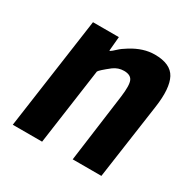

<svg xmlns="http://www.w3.org/2000/svg" viewBox="-117 -593 695 703"><g transform="rotate(30 230.5 -241.5)"><path d="M89.3 -472H198.7L193.3 -412H196Q202.7 -416 215.3 -428Q228 -440 248 -452Q297.3 -482.7 345.3 -482.7Q412 -482.7 433.3 -442.7Q454.7 -402.7 442.7 -318.7L397.3 0H276L314.7 -288Q321.3 -338.7 313.3 -356.7Q305.3 -374.7 277.3 -374.7Q253.3 -374.7 233.3 -360Q196 -330.7 192 -322.7L146.7 0H22.7Z"/></g></svg>

Font: Timmana
Style: Regular
Weight: 400
Designer: Appaji Ambarisha Darbha
Foundry: Andhrapradesh Society for Knowledge Networks
Version: Version 1.0.4; ttfautohint (v1.2.42-39fb)